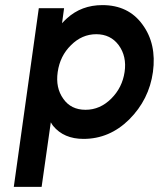

<svg xmlns="http://www.w3.org/2000/svg" viewBox="-20 -532 622 752"><path d="M231 -500 223 -441Q228 -446 232.5 -451Q237 -456 242 -460Q299 -512 381 -512Q483 -512 538 -436Q594 -360 579 -250Q564 -142 486 -64Q409 12 307 12Q230 12 188 -39Q186 -42 183.5 -45.5Q181 -49 179 -53L143 200H34L132 -500ZM315 -102Q372 -102 416 -146Q459 -189 468 -250Q477 -311 445 -355Q413 -398 357 -398Q301 -398 258 -355Q215 -313 206 -250Q197 -188 228 -145Q258 -102 315 -102Z"/></svg>

Font: Unageo
Style: SemiBold-Italic
Weight: 600
Designer: Richard Sepsi
Foundry: Richard Sepsi
Version: Version 2.000